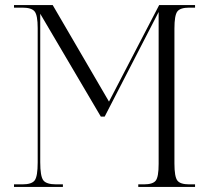

<svg xmlns="http://www.w3.org/2000/svg" viewBox="-20 -734 826 754"><path d="M35 0V-10H68Q105 -10 116.5 -26Q128 -42 128 -96V-624Q128 -674 116 -689Q104 -704 68 -704H35V-714H187L408 -335L605 -714H746V-704H723Q688 -704 676.5 -689Q665 -674 665 -622V-92Q665 -40 676.5 -25Q688 -10 723 -10H746V0H523V-10H545Q580 -10 591.5 -24.5Q603 -39 603 -90V-687L391 -276H376L138 -680V-97Q138 -42 150 -26Q162 -10 201 -10H227V0Z"/></svg>

Font: Noto Serif Display Condensed Light
Style: Regular
Weight: 300
Width: 3
Designer: Monotype Design Team
Foundry: Monotype Imaging Inc.
Version: Version 2.009